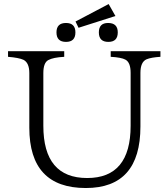

<svg xmlns="http://www.w3.org/2000/svg" viewBox="-20 -923 832 956"><path d="M778.8 -640.1Q732.4 -637.2 710 -627.9Q679.2 -614.7 679.2 -560.1V-293Q679.2 13.2 407.2 13.2Q126 13.2 126 -287.1V-559.1Q126 -609.9 97.2 -625Q74.2 -635.7 20 -640.1V-668H299.8V-640.1Q245.1 -637.2 220.7 -624Q195.8 -610.8 195.8 -559.1V-296.9Q195.8 -36.6 414.1 -36.6Q630.4 -36.6 630.4 -296.9V-560.1Q630.4 -612.3 604.5 -626Q584 -637.2 531.2 -640.1V-668H778.8ZM308.6 -808.6Q355.5 -808.6 355.5 -761.7Q355.5 -714.4 308.6 -714.4Q261.2 -714.4 261.2 -761.7Q261.2 -808.6 308.6 -808.6ZM518.1 -808.6Q566.4 -808.6 566.4 -761.7Q566.4 -714.4 519.5 -714.4Q472.2 -714.4 472.2 -761.7Q472.2 -808.6 518.1 -808.6ZM521 -902.8 554.7 -843.3 371.1 -784.7 356 -815.9Z"/></svg>

Font: I.Ming
Style: Regular
Weight: 400
Designer: Ichiten Fonts Project
Version: Version 5.10 Mar 24, 2018